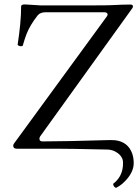

<svg xmlns="http://www.w3.org/2000/svg" viewBox="-20 -687 646 887"><path d="M597.7 66.4Q597.7 107.4 560.5 147L544.9 162.1Q531.7 172.9 517.6 180.2H514.2Q506.8 176.8 503.4 167.5L502.9 162.6Q502.9 161.6 503.9 161.1Q543.9 130.4 547.9 79.1Q548.3 71.8 548.3 64Q548.3 38.1 522.9 19.5L509.8 11.7Q494.1 4.4 475.6 3.9Q305.7 0 235.8 0H57.6Q41 0 41 -14.2Q41 -19 45.4 -24.9L472.7 -609.9Q477.1 -615.2 477.1 -619.1Q477.1 -630.4 461.9 -630.4H191.4Q166.5 -630.4 155.3 -617.2Q154.3 -616.7 153.8 -615.7Q118.7 -570.8 103 -530.8Q94.7 -509.8 85.4 -477.1Q84.5 -473.6 78.1 -473.6Q76.2 -473.6 72.8 -473.6Q62 -476.6 61.5 -480.5Q77.6 -584.5 77.6 -657.7Q77.6 -666.5 95.7 -666.5L167.5 -662.1H188H402.3Q473.6 -662.1 492.2 -663.1Q549.3 -666 582 -666Q594.2 -666 594.2 -657.7Q594.2 -651.9 587.4 -643.6L166 -57.6Q162.1 -52.2 162.1 -46.4Q162.1 -33.7 176.3 -33.7Q276.4 -33.7 488.8 -40L512.2 -39.1Q570.8 -31.7 590.3 21Q597.7 41.5 597.7 66.4Z"/></svg>

Font: Junicode
Style: Regular
Weight: 400
Designer: Peter S. Baker
Foundry: Briery Creek Software
Version: Version 0.7.2